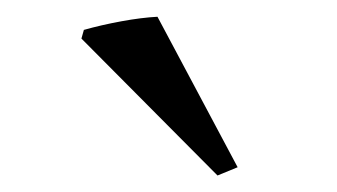

<svg xmlns="http://www.w3.org/2000/svg" viewBox="-20 -766 400 228"><path d="M79.6 -730.5Q100.1 -736.3 124 -740.7Q147.9 -745.1 167 -746.1L262.2 -567.4L238.3 -557.6L76.7 -720.2Z"/></svg>

Font: Varendra
Style: Regular
Weight: 400
Designer: Jacob Thomas
Foundry: Bangla Type Foundry
Version: Version 1.008